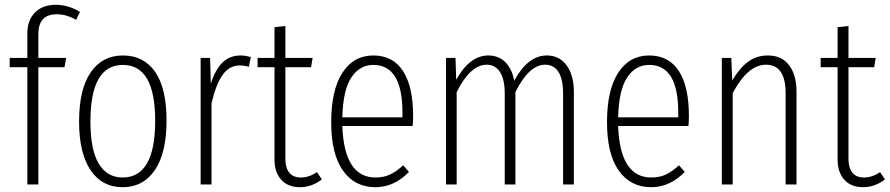

<svg xmlns="http://www.w3.org/2000/svg" viewBox="-20 -761 3670 792"><path d="M213.9 -702.1Q138.2 -702.1 138.2 -620.1V-522H252.9L246.1 -483.9H138.2V0H92.8V-483.9H20V-522H92.8V-623Q92.8 -677.7 124.3 -709.5Q155.8 -741.2 210 -741.2Q261.7 -741.2 310.1 -711.9L293.9 -679.2Q254.4 -702.1 213.9 -702.1Z M486.8 -532.2Q572.8 -532.2 619.9 -464.6Q667 -397 667 -263.2Q667 -130.4 618.9 -59.6Q570.8 11.2 485.8 11.2Q400.9 11.2 353.5 -59.1Q306.2 -129.4 306.2 -259.8Q306.2 -392.6 354 -462.4Q401.9 -532.2 486.8 -532.2ZM486.8 -493.2Q353 -493.2 353 -259.8Q353 -142.6 387.5 -85.7Q421.9 -28.8 485.8 -28.8Q620.1 -28.8 620.1 -263.2Q620.1 -493.2 486.8 -493.2Z M973.6 -532.2Q990.2 -532.2 1014.6 -525.9L1006.8 -485.8Q984.4 -491.2 970.7 -491.2Q926.3 -491.2 898.7 -452.6Q871.1 -414.1 852.5 -335V0H807.6V-522H846.7L849.6 -416Q868.7 -475.1 898.4 -503.7Q928.2 -532.2 973.6 -532.2Z M1287.6 -50.8 1307.6 -21Q1266.1 11.2 1217.3 11.2Q1168 11.2 1140.1 -19.5Q1112.3 -50.3 1112.3 -103V-483.9H1042.5V-522H1112.3V-648.9L1157.2 -653.8V-522H1269.5L1263.2 -483.9H1157.2V-104Q1157.2 -68.8 1173.3 -48.8Q1189.5 -28.8 1221.2 -28.8Q1254.4 -28.8 1287.6 -50.8Z M1684.1 -282.2Q1684.1 -260.7 1682.1 -241.2H1392.1Q1399.9 -28.8 1528.8 -28.8Q1563 -28.8 1588.9 -41Q1614.7 -53.2 1643.1 -79.1L1667 -51.8Q1605.5 11.2 1528.8 11.2Q1443.4 11.2 1394.8 -57.1Q1346.2 -125.5 1346.2 -256.8Q1346.2 -390.1 1392.6 -461.2Q1439 -532.2 1520 -532.2Q1600.6 -532.2 1642.3 -468.3Q1684.1 -404.3 1684.1 -282.2ZM1640.1 -276.9V-296.9Q1640.1 -493.2 1520 -493.2Q1463.9 -493.2 1429.4 -441.7Q1395 -390.1 1392.1 -276.9Z M2235.8 -532.2Q2287.6 -532.2 2317.4 -491.2Q2347.2 -450.2 2347.2 -381.8V0H2302.7V-376Q2302.7 -434.1 2283.7 -464.1Q2264.6 -494.1 2229 -494.1Q2162.1 -494.1 2106 -380.9V0H2062V-376Q2062 -433.6 2042.5 -463.9Q2022.9 -494.1 1987.8 -494.1Q1919.9 -494.1 1863.8 -380.9V0H1819.8V-522H1858.9L1861.8 -432.1Q1918 -532.2 1994.1 -532.2Q2036.6 -532.2 2064.2 -504.9Q2091.8 -477.5 2101.1 -428.2Q2157.7 -532.2 2235.8 -532.2Z M2821.8 -282.2Q2821.8 -260.7 2819.8 -241.2H2529.8Q2537.6 -28.8 2666.5 -28.8Q2700.7 -28.8 2726.6 -41Q2752.4 -53.2 2780.8 -79.1L2804.7 -51.8Q2743.2 11.2 2666.5 11.2Q2581.1 11.2 2532.5 -57.1Q2483.9 -125.5 2483.9 -256.8Q2483.9 -390.1 2530.3 -461.2Q2576.7 -532.2 2657.7 -532.2Q2738.3 -532.2 2780 -468.3Q2821.8 -404.3 2821.8 -282.2ZM2777.8 -276.9V-296.9Q2777.8 -493.2 2657.7 -493.2Q2601.6 -493.2 2567.1 -441.7Q2532.7 -390.1 2529.8 -276.9Z M3147.5 -532.2Q3204.6 -532.2 3235.1 -491.9Q3265.6 -451.7 3265.6 -381.8V0H3220.7V-376Q3220.7 -494.1 3139.6 -494.1Q3064.9 -494.1 3002.4 -377V0H2957.5V-522H2996.6L3000.5 -429.2Q3029.8 -479 3064.9 -505.6Q3100.1 -532.2 3147.5 -532.2Z M3610.4 -50.8 3630.4 -21Q3588.9 11.2 3540 11.2Q3490.7 11.2 3462.9 -19.5Q3435.1 -50.3 3435.1 -103V-483.9H3365.2V-522H3435.1V-648.9L3480 -653.8V-522H3592.3L3585.9 -483.9H3480V-104Q3480 -68.8 3496.1 -48.8Q3512.2 -28.8 3543.9 -28.8Q3577.1 -28.8 3610.4 -50.8Z"/></svg>

Font: Fira Sans Compressed ExtraLight
Style: Regular
Weight: 250
Width: 1
Designer: Carrois Corporate & Edenspiekermann AG
Foundry: Carrois Corporate GbR & Edenspiekermann AG
Version: Version 4.203;PS 004.203;hotconv 1.0.88;makeotf.lib2.5.64775